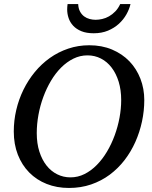

<svg xmlns="http://www.w3.org/2000/svg" viewBox="-20 -910 750 946"><path d="M577.1 -417Q577.1 -466.8 564.7 -507.3Q552.2 -547.9 530 -576.9Q507.8 -606 477.3 -621.6Q446.8 -637.2 411.1 -637.2Q374.5 -637.2 341.8 -621.1Q309.1 -605 281.2 -577.1Q253.4 -549.3 231.2 -512Q209 -474.6 193.4 -432.1Q177.7 -389.6 169.4 -344Q161.1 -298.3 161.1 -253.9Q161.1 -203.1 174.1 -162.8Q187 -122.6 209.2 -94.5Q231.4 -66.4 261.7 -51.3Q292 -36.1 327.1 -36.1Q363.8 -36.1 396.5 -52.5Q429.2 -68.8 457 -97.2Q484.9 -125.5 507.1 -162.8Q529.3 -200.2 544.9 -242.7Q560.5 -285.2 568.8 -329.8Q577.1 -374.5 577.1 -417ZM690.9 -417Q690.9 -364.3 679.7 -311.8Q668.5 -259.3 647 -210.9Q625.5 -162.6 593.8 -121.3Q562 -80.1 520.8 -49.3Q479.5 -18.6 429 -1.2Q378.4 16.1 319.8 16.1Q259.8 16.1 210 -3.7Q160.2 -23.4 124 -60.1Q87.9 -96.7 67.9 -147.9Q47.9 -199.2 47.9 -262.2Q47.9 -315.9 60.1 -368.2Q72.3 -420.4 95.5 -467.8Q118.7 -515.1 151.6 -555.2Q184.6 -595.2 225.8 -624.5Q267.1 -653.8 316.2 -670.4Q365.2 -687 419.9 -687Q481.9 -687 532.2 -665.8Q582.5 -644.5 617.7 -607.9Q652.8 -571.3 671.9 -522Q690.9 -472.7 690.9 -417ZM623 -890.1Q617.2 -864.7 602.8 -839.1Q588.4 -813.5 565.7 -792.7Q543 -772 512 -759Q481 -746.1 441.4 -746.1Q405.8 -746.1 380.9 -756.3Q356 -766.6 340.6 -783.2Q325.2 -799.8 318.1 -820.8Q311 -841.8 311 -863.3Q311 -869.1 311.5 -876Q312 -882.8 313 -890.1H365.2Q366.2 -868.2 374.3 -853.3Q382.3 -838.4 394.5 -829.3Q406.7 -820.3 421.6 -816.4Q436.5 -812.5 451.2 -812.5Q466.3 -812.5 483.6 -816.4Q501 -820.3 517.3 -829.6Q533.7 -838.9 548.1 -853.8Q562.5 -868.7 572.3 -890.1Z"/></svg>

Font: Charis SIL APac
Style: Italic
Weight: 400
Italic angle: -11°
Foundry: SIL International
Version: Version 5.000